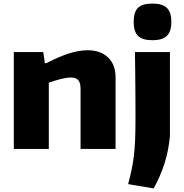

<svg xmlns="http://www.w3.org/2000/svg" viewBox="-20 -830 1023 1070"><path d="M829 -606Q773 -606 749 -630Q725 -654 725 -708Q725 -762 748.5 -786Q772 -810 829 -810Q887 -810 911 -785Q935 -760 935 -708Q935 -656 911 -631Q887 -606 829 -606ZM694 196Q705 156 713 118Q721 80 726 39Q731 -2 733 -51Q735 -100 735 -163Q735 -179 735 -222Q735 -265 734.5 -319Q734 -373 733.5 -432Q733 -491 732 -540H927V-72Q920 8 896.5 81.5Q873 155 836 220ZM57 -540H221L230 -478H238Q312 -516 367 -533Q422 -550 468 -550Q540 -550 582 -510Q624 -470 624 -399V0H429V-334Q429 -369 416 -383.5Q403 -398 376 -398Q352 -398 318 -389.5Q284 -381 252 -369V0H57Z"/></svg>

Font: Encode Sans Normal
Style: ExtraBold
Weight: 800
Designer: Pablo Impallari, Andres Torresi
Foundry: Pablo Impallari, Andres Torresi
Version: Version 1.000; ttfautohint (v1.00) -l 8 -r 50 -G 200 -x 14 -